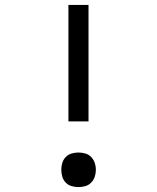

<svg xmlns="http://www.w3.org/2000/svg" viewBox="-20 -755 640 783"><path d="M341 -260H259V-735H341ZM300 8Q286 8 272 4Q258 0 248 -10.5Q238 -21 234 -34.5Q230 -48 230 -63Q230 -77 234 -90.5Q238 -104 248 -114.5Q258 -125 272 -129Q286 -133 300 -133Q314 -133 328 -129Q342 -125 352 -114.5Q362 -104 366.5 -90.5Q371 -77 371 -63Q371 -48 366.5 -34.5Q362 -21 352 -10.5Q342 0 328 4Q314 8 300 8Z"/></svg>

Font: Iosevka Custom Extended
Style: Regular
Weight: 400
Width: 7
Monospace: yes
Designer: Belleve Invis
Foundry: Belleve Invis
Version: Version 11.2.4; ttfautohint (v1.8.4)